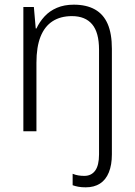

<svg xmlns="http://www.w3.org/2000/svg" viewBox="-20 -562 576 822"><path d="M347 240Q329 240 315.5 237.5Q302 235 291 231V182Q303 187 315.5 189Q328 191 341 191Q371 191 387.5 168.5Q404 146 404 99V-349Q404 -423 374.5 -458Q345 -493 288 -493Q239 -493 205 -471Q171 -449 153.5 -405Q136 -361 136 -293V0H80V-532H125L133 -440H136Q149 -468 170.5 -491.5Q192 -515 223.5 -528.5Q255 -542 296 -542Q350 -542 386.5 -521.5Q423 -501 441 -459.5Q459 -418 459 -353V99Q459 144 446 176Q433 208 408 224Q383 240 347 240Z"/></svg>

Font: Noto Sans Hebrew SemiCondensed Light
Style: Regular
Weight: 300
Width: 4
Designer: Monotype Design Team
Foundry: Monotype Imaging Inc.
Version: Version 2.003